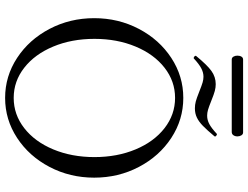

<svg xmlns="http://www.w3.org/2000/svg" viewBox="-129 -819 961 743"><g transform="rotate(90 351.5 -447.5)"><path d="M50.3 -331.5Q50.3 -425.3 91.8 -504.4Q133.3 -583.5 204.1 -629.9Q274.9 -676.3 358.9 -676.3Q442.9 -676.3 513.7 -629.9Q584.5 -583.5 626 -504.4Q667.5 -425.3 667.5 -331.5Q667.5 -237.8 626 -158.7Q584.5 -79.6 513.7 -33.2Q442.9 13.2 358.9 13.2Q274.9 13.2 204.1 -33.2Q133.3 -79.6 91.8 -158.7Q50.3 -237.8 50.3 -331.5ZM358.9 -20Q423.3 -20 475.8 -60.8Q528.3 -101.6 558.1 -173.1Q587.9 -244.6 587.9 -332.5Q587.9 -420.4 558.1 -491.7Q528.3 -563 475.8 -603.8Q423.3 -644.5 358.9 -644.5Q294.4 -644.5 242.2 -603.8Q189.9 -563 160.2 -491.7Q130.4 -420.4 130.4 -332.5Q130.4 -244.1 160.2 -172.9Q189.9 -101.6 242.2 -60.8Q294.4 -20 358.9 -20ZM335.4 -737.8Q311 -747.6 299.3 -751Q287.6 -754.4 276.9 -754.4Q260.3 -754.4 243.9 -745.6Q227.5 -736.8 206.5 -717.3L204.6 -716.3Q203.1 -716.3 198.7 -719.2Q196.3 -721.2 196 -723.1Q195.8 -725.1 196.3 -725.6Q231.4 -768.6 254.6 -785.2Q277.8 -801.8 305.7 -801.8Q318.8 -801.8 331.8 -798.3Q344.7 -794.9 368.7 -785.2Q393.1 -775.4 404.8 -772Q416.5 -768.6 427.7 -768.6Q444.3 -768.6 460.2 -777.1Q476.1 -785.6 497.6 -805.7L499.5 -806.6Q501 -806.6 505.4 -803.7Q507.8 -801.8 508.1 -799.8Q508.3 -797.9 507.8 -797.4Q483.4 -768.1 467 -752.2Q450.7 -736.3 434.8 -728.8Q418.9 -721.2 399.4 -721.2Q385.7 -721.2 372.8 -724.6Q359.9 -728 335.4 -737.8ZM195.3 -885.7Q195.3 -895 199.2 -901.4Q203.1 -907.7 210.4 -907.7H492.7Q499.5 -907.7 503.7 -901.1Q507.8 -894.5 507.8 -885.7Q507.8 -877 503.4 -870.4Q499 -863.8 490.7 -863.8H210.4Q203.1 -863.8 199.2 -870.4Q195.3 -877 195.3 -885.7Z"/></g></svg>

Font: JuniusX Light
Style: Regular
Weight: 300
Designer: Peter S. Baker
Foundry: Briery Creek Software
Version: Version 1.008